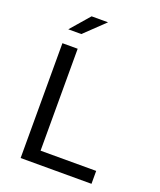

<svg xmlns="http://www.w3.org/2000/svg" viewBox="-168 -1043 955 1147"><g transform="rotate(20 310.0 -470.0)"><path d="M103.5 0H554V-82H200.5V-730H103.5ZM108 -820 212.5 -940.5H317L191 -820Z"/></g></svg>

Font: Monaspace Neon
Style: Regular
Weight: 400
Designer: Riley Cran & the Lettermatic Team
Foundry: Lettermatic
Version: Version 1.200 (Monaspace Neon)